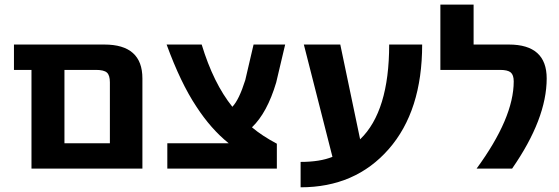

<svg xmlns="http://www.w3.org/2000/svg" viewBox="-20 -712 2367 813"><path d="M247.1 2H113.3V-416H39.1V-523.4H421.9Q583 -523.4 583 -379.9V2ZM445.3 -363.3Q445.3 -393.6 432.6 -404.8Q419.9 -416 386.7 -416H252.9V-105.5H445.3Z M948.2 -105.5Q873 -166 811.5 -260.7Q745.1 -360.4 685.5 -523.4H834Q883.8 -359.4 963.9 -259.8Q992.2 -289.1 1018.6 -373L1053.7 -523.4H1187.5L1149.4 -362.3Q1111.3 -234.4 1046.9 -172.9Q1089.8 -136.7 1152.3 -103.5V2H688.5V-105.5Z M1504.9 -122.1Q1627.9 -240.2 1627.9 -523.4H1767.6Q1767.6 -242.2 1626 -80.6Q1484.4 81.1 1252.9 81.1V-26.4Q1335 -26.4 1387.7 -47.9L1266.6 -523.4H1420.9Z M1998 2Q2155.3 -212.9 2155.3 -367.2Q2155.3 -394.5 2142.6 -405.3Q2129.9 -416 2097.7 -416H1844.7V-692.4H1985.4V-523.4H2134.8Q2294.9 -523.4 2294.9 -379.9Q2294.9 -209 2148.4 2Z"/></svg>

Font: Gen Shin Gothic Bold
Style: Bold
Weight: 700
Designer: [Source Han Sans]
Ryoko NISHIZUKA  (kana & ideographs); Paul D. Hunt (Latin, Greek & Cyrillic); Wenlong ZHANG  (bopomofo
Version: Version 1.002.20150607